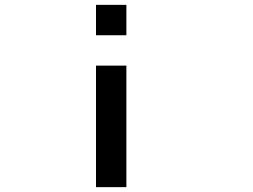

<svg xmlns="http://www.w3.org/2000/svg" viewBox="-20 -895 1040 790"><path d="M500 -750H375V-875H500ZM500 -125H375V-625H500Z"/></svg>

Font: Picon
Style: Regular
Weight: 400
Designer: yne
Foundry: yne
Version: Version 21.02.27; git-deadbeef-release